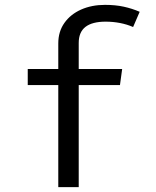

<svg xmlns="http://www.w3.org/2000/svg" viewBox="-20 -769 640 789"><path d="M411.5 -749Q454 -749 488.5 -741.5Q523 -734 554 -720.5L527 -658Q501.5 -669 473 -674.5Q444.5 -680 414 -680Q359 -680 331.2 -658.5Q303.5 -637 303.5 -592.5V-485.5H482L473 -419.5H303.5V0H219.5V-419.5H94V-485.5H219.5V-590.5Q219.5 -639.5 244.8 -675Q270 -710.5 313.5 -729.8Q357 -749 411.5 -749Z"/></svg>

Font: Fira Code Light
Style: Regular
Weight: 400
Monospace: yes
Version: Version 5.002